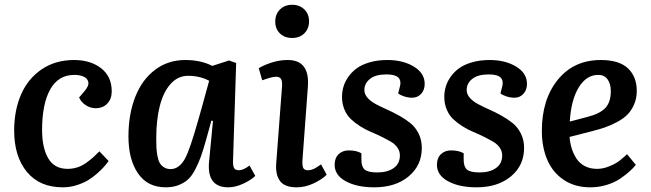

<svg xmlns="http://www.w3.org/2000/svg" viewBox="-20 -779 2756 813"><path d="M293.9 -524.9Q363.3 -524.9 408.2 -490Q453.1 -455.1 453.1 -392.1Q453.1 -360.4 434.6 -340.6Q416 -320.8 384.8 -320.8Q362.8 -320.8 343 -333.7Q323.2 -346.7 314.9 -366.2L337.9 -393.1Q357.4 -416 354 -431.4Q350.6 -446.8 334.7 -454.3Q318.8 -461.9 294.9 -461.9Q227.1 -461.9 192.6 -400.4Q158.2 -338.9 158.2 -228Q158.2 -153.3 184.3 -108.6Q210.4 -64 266.1 -64Q287.6 -64 307.4 -70.3Q327.1 -76.7 345.5 -89.8Q363.8 -103 373.8 -112.1Q383.8 -121.1 400.9 -138.2L439.9 -97.2Q430.7 -84.5 420.4 -72.8Q410.2 -61 391.1 -44.2Q372.1 -27.3 352.1 -15.4Q332 -3.4 303.7 5.4Q275.4 14.2 246.1 14.2Q147.9 14.2 94 -51Q40 -116.2 40 -226.1Q40 -312 69.3 -379.2Q98.6 -446.3 156.7 -485.6Q214.8 -524.9 293.9 -524.9Z M966.8 -101.1Q965.8 -77.6 970.9 -67.9Q976.1 -58.1 991.7 -58.1Q1010.3 -58.1 1036.6 -78.1L1061 -34.2Q1042.5 -16.1 1009.5 -1Q976.6 14.2 946.8 14.2Q857.9 14.2 864.7 -87.9L881.8 -267.1L875 -268.1L853 -188Q840.8 -145 831.1 -117.4Q821.3 -89.8 807.1 -62.3Q793 -34.7 776.4 -19.5Q759.8 -4.4 736.1 4.9Q712.4 14.2 681.6 14.2Q605 14.2 564.5 -44.7Q523.9 -103.5 523.9 -201.2Q523.9 -295.4 552.7 -368.7Q581.5 -441.9 636.5 -483.4Q691.4 -524.9 764.6 -524.9Q830.1 -524.9 878.9 -500L949.7 -522.9L980 -512.2ZM702.6 -63Q738.8 -63 763.7 -107.9Q784.2 -146 818.4 -267.1Q821.3 -277.3 832 -314.9L865.7 -437Q826.2 -458 776.9 -458Q732.9 -458 702.1 -423.3Q671.4 -388.7 656.5 -329.8Q641.6 -271 641.6 -193.8Q641.6 -169.9 642.3 -154.1Q643.1 -138.2 646.5 -119.4Q649.9 -100.6 656.2 -89.4Q662.6 -78.1 674.3 -70.6Q686 -63 702.6 -63Z M1145.5 -688Q1145.5 -718.8 1165.5 -738.8Q1185.5 -758.8 1217.3 -758.8Q1248.5 -758.8 1268.6 -739.3Q1288.6 -719.7 1288.6 -689Q1288.6 -657.7 1268.8 -637.9Q1249 -618.2 1217.3 -618.2Q1185.1 -618.2 1165.3 -637.5Q1145.5 -656.7 1145.5 -688ZM1174.3 -414.1Q1175.8 -434.1 1170.2 -444.1Q1164.6 -454.1 1148.4 -454.1Q1131.8 -454.1 1090.3 -439L1075.7 -490.2Q1098.1 -503.9 1131.1 -514.4Q1164.1 -524.9 1198.7 -524.9Q1292 -524.9 1283.7 -412.1L1260.7 -101.1Q1259.3 -79.1 1263.7 -68.6Q1268.1 -58.1 1283.7 -58.1Q1287.6 -58.1 1291.5 -58.8Q1295.4 -59.6 1298.3 -60.1Q1301.3 -60.5 1305.9 -62.7Q1310.5 -64.9 1312.5 -65.7Q1314.5 -66.4 1319.6 -69.8Q1324.7 -73.2 1325.7 -73.7Q1326.7 -74.2 1332.8 -78.4Q1338.9 -82.5 1339.4 -83L1363.3 -39.1Q1343.8 -19.5 1308.3 -2.7Q1272.9 14.2 1236.3 14.2Q1186 14.2 1166.3 -11.7Q1146.5 -37.6 1149.4 -85Z M1578.1 -48.8Q1620.6 -48.8 1647 -67.4Q1673.3 -85.9 1673.3 -121.1Q1673.3 -139.2 1662.8 -154.1Q1652.3 -168.9 1635 -179Q1617.7 -189 1595.7 -200Q1573.7 -210.9 1550.8 -220.5Q1527.8 -230 1505.9 -243.9Q1483.9 -257.8 1466.6 -273.9Q1449.2 -290 1438.7 -314.7Q1428.2 -339.4 1428.2 -369.1Q1428.2 -390.1 1434.1 -410.9Q1439.9 -431.6 1454.1 -452.4Q1468.3 -473.1 1489.5 -489Q1510.7 -504.9 1544.7 -514.9Q1578.6 -524.9 1620.1 -524.9Q1686.5 -524.9 1732.4 -497.1Q1778.3 -469.2 1778.3 -423.8Q1778.3 -397.9 1763.2 -381.6Q1748 -365.2 1725.1 -365.2Q1708 -365.2 1690.4 -371.1Q1672.9 -377 1666 -383.8L1674.3 -416Q1679.2 -439 1665.8 -451.4Q1652.3 -463.9 1616.2 -463.9Q1570.8 -463.9 1546.9 -445.1Q1522.9 -426.3 1522.9 -397.9Q1522.9 -379.9 1536.4 -364.7Q1549.8 -349.6 1571.3 -338.1Q1592.8 -326.7 1618.7 -315.2Q1644.5 -303.7 1670.4 -289.3Q1696.3 -274.9 1717.8 -257.6Q1739.3 -240.2 1752.7 -213.1Q1766.1 -186 1766.1 -152.8Q1766.1 -78.6 1710.4 -32.2Q1654.8 14.2 1564.9 14.2Q1491.2 14.2 1444.1 -11.5Q1397 -37.1 1397 -81.1Q1397 -109.9 1413.8 -126Q1430.7 -142.1 1456.1 -142.1Q1490.2 -142.1 1510.3 -129.9V-102.1Q1510.3 -72.8 1524.4 -60.8Q1538.6 -48.8 1578.1 -48.8Z M2011.2 -48.8Q2053.7 -48.8 2080.1 -67.4Q2106.4 -85.9 2106.4 -121.1Q2106.4 -139.2 2095.9 -154.1Q2085.4 -168.9 2068.1 -179Q2050.8 -189 2028.8 -200Q2006.8 -210.9 1983.9 -220.5Q1960.9 -230 1939 -243.9Q1917 -257.8 1899.7 -273.9Q1882.3 -290 1871.8 -314.7Q1861.3 -339.4 1861.3 -369.1Q1861.3 -390.1 1867.2 -410.9Q1873 -431.6 1887.2 -452.4Q1901.4 -473.1 1922.6 -489Q1943.8 -504.9 1977.8 -514.9Q2011.7 -524.9 2053.2 -524.9Q2119.6 -524.9 2165.5 -497.1Q2211.4 -469.2 2211.4 -423.8Q2211.4 -397.9 2196.3 -381.6Q2181.2 -365.2 2158.2 -365.2Q2141.1 -365.2 2123.5 -371.1Q2106 -377 2099.1 -383.8L2107.4 -416Q2112.3 -439 2098.9 -451.4Q2085.4 -463.9 2049.3 -463.9Q2003.9 -463.9 1980 -445.1Q1956.1 -426.3 1956.1 -397.9Q1956.1 -379.9 1969.5 -364.7Q1982.9 -349.6 2004.4 -338.1Q2025.9 -326.7 2051.8 -315.2Q2077.6 -303.7 2103.5 -289.3Q2129.4 -274.9 2150.9 -257.6Q2172.4 -240.2 2185.8 -213.1Q2199.2 -186 2199.2 -152.8Q2199.2 -78.6 2143.6 -32.2Q2087.9 14.2 1998 14.2Q1924.3 14.2 1877.2 -11.5Q1830.1 -37.1 1830.1 -81.1Q1830.1 -109.9 1846.9 -126Q1863.8 -142.1 1889.2 -142.1Q1923.3 -142.1 1943.4 -129.9V-102.1Q1943.4 -72.8 1957.5 -60.8Q1971.7 -48.8 2011.2 -48.8Z M2524.4 -524.9Q2601.6 -524.9 2638.9 -489.7Q2676.3 -454.6 2676.3 -394Q2676.3 -362.3 2664.8 -336.2Q2653.3 -310.1 2636 -293Q2618.7 -275.9 2591.8 -261.7Q2564.9 -247.6 2540.8 -239.3Q2516.6 -231 2485.4 -223.1L2391.6 -199.2Q2394 -172.4 2401.1 -149.7Q2408.2 -127 2421.4 -106.9Q2434.6 -86.9 2456.8 -75.4Q2479 -64 2508.3 -64Q2534.2 -64 2560.5 -75Q2586.9 -85.9 2602.1 -97.7Q2617.2 -109.4 2635.3 -126L2672.4 -81.1Q2661.6 -67.4 2646.2 -53.5Q2630.9 -39.6 2606.7 -22.9Q2582.5 -6.3 2549.1 3.9Q2515.6 14.2 2479.5 14.2Q2414.1 14.2 2367.2 -17.3Q2320.3 -48.8 2297.4 -102.3Q2274.4 -155.8 2274.4 -225.1Q2274.4 -357.9 2342 -441.4Q2409.7 -524.9 2524.4 -524.9ZM2566.4 -393.1Q2566.4 -423.8 2552.7 -442.9Q2539.1 -461.9 2513.2 -461.9Q2463.4 -461.9 2430.9 -409.4Q2398.4 -356.9 2392.6 -264.2L2464.4 -283.2Q2518.6 -296.4 2542.5 -321Q2566.4 -345.7 2566.4 -393.1Z"/></svg>

Font: Literata Book SemiBold
Style: Italic
Weight: 600
Italic angle: -3°
Designer: Latin by Veronika Burian and Jose Scaglione. Greek by Irene Vlachou. Cyrillic by Vera Evstafieva
Foundry: TypeTogether
Version: Version 1.003;PS 001.003;hotconv 1.0.88;makeotf.lib2.5.64775